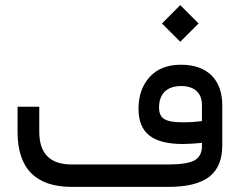

<svg xmlns="http://www.w3.org/2000/svg" viewBox="-20 -732 939 752"><path d="M686 -568.4 757.8 -640.1 686 -711.9 614.3 -640.1ZM522.5 -305.7C522.5 -210 579.1 -168 696.3 -168C714.4 -168 739.3 -169.4 771 -172.4V-160.2C771 -134.3 761.7 -116.2 743.7 -105C725.6 -93.8 690.4 -87.9 639.2 -87.9H260.3C175.8 -87.9 133.8 -130.9 133.8 -216.3V-314H48.8V-215.8C48.8 -71.8 119.6 0 261.7 0H637.7C786.6 0 850.6 -52.2 850.6 -163.6V-319.3C850.6 -418.5 793.9 -478.5 688.5 -478.5C636.2 -478.5 595.2 -462.4 566.4 -430.7C537.1 -398.9 522.5 -356.9 522.5 -305.7ZM689.5 -395C742.2 -395 771 -367.2 771 -320.8V-257.8H770C744.6 -254.4 721.2 -252.9 700.2 -252.9C630.4 -252.9 603 -264.6 603 -311C603 -364.3 633.3 -395 689.5 -395Z"/></svg>

Font: Shabnam
Style: Regular
Weight: 400
Foundry: DejaVu fonts team - Redesigned by Saber Rastikerdar - Based on Vazir font
Version: Version 5.0.1